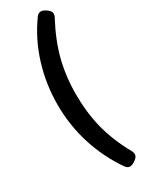

<svg xmlns="http://www.w3.org/2000/svg" viewBox="-255 -819 811 1063"><g transform="rotate(-30 150.5 -287.5)"><path d="M201 192Q128 87 89.5 -35Q51 -157 51 -287Q51 -419 89 -542Q127 -665 201 -767Q213 -783 228 -783Q244 -783 264.5 -768Q285 -753 285 -737Q285 -726 280 -717Q220 -605 194 -503Q168 -401 168 -287Q168 -171 193.5 -69.5Q219 32 280 142Q285 151 285 162Q285 178 264.5 193Q244 208 228 208Q213 208 201 192Z"/></g></svg>

Font: Asap-Bold
Style: Bold
Weight: 700
Designer: Pablo Cosgaya
Foundry: Omnibus-Type
Version: Version 2.000; ttfautohint (v1.8)